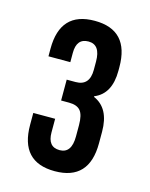

<svg xmlns="http://www.w3.org/2000/svg" viewBox="-78 -853 437 560"><g transform="rotate(15 140.0 -573.0)"><path d="M174 -460V-494Q174 -525 163.5 -537.5Q153 -550 129 -550H105V-613H132Q174 -613 174 -661V-686Q174 -737 138 -737Q102 -737 102 -693V-665H36V-688Q36 -800 140 -800Q244 -800 244 -688V-677Q244 -607 195 -587V-585Q244 -564 244 -493V-458Q244 -346 140 -346Q36 -346 36 -458V-494H102V-453Q102 -409 138 -409Q174 -409 174 -460Z"/></g></svg>

Font: Bebas Neue
Style: Regular
Weight: 400
Designer: Ryoichi Tsunekawa
Foundry: Ryoichi Tsunekawa
Version: Version 1.400